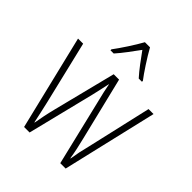

<svg xmlns="http://www.w3.org/2000/svg" viewBox="-213 -887 1009 1009"><g transform="rotate(45 291.5 -382.0)"><path d="M311 -764H273C249 -720 203 -650 175 -613V-606H199C228 -638 265 -689 292 -726C320 -687 355 -639 385 -606H409V-613C386 -642 336 -718 311 -764ZM318 -375 408 0H448L572 -529H535L452 -167C441 -123 436 -101 429 -56H427C421 -95 412 -136 402 -176L316 -529H276L188 -180C176 -133 167 -86 162 -56H160C152 -93 144 -131 133 -178L49 -529H11L139 0H180L273 -375C281 -408 288 -442 295 -474H296C302 -442 309 -410 318 -375Z"/></g></svg>

Font: Noto Sans Gurmukhi Condensed ExtraLight
Style: Regular
Weight: 200
Width: 3
Designer: Jelle Bosma - Monotype Design Team
Foundry: Monotype Imaging Inc.
Version: Version 2.004